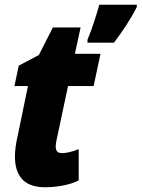

<svg xmlns="http://www.w3.org/2000/svg" viewBox="-20 -780 597 810"><path d="M349 -612V-600H461C498 -650 529 -695 557 -750V-760H399C385 -711 368 -657 349 -612ZM169 10C217 10 274 1 312 -19V-151C285 -139 257 -134 243 -134C223 -134 215 -142 215 -163C215 -171 217 -184 220 -196L267 -417H375L404 -553H296L320 -664H203L144 -548L59 -503L41 -417H98L55 -209C47 -175 43 -145 43 -120C43 -40 80 10 169 10Z"/></svg>

Font: Noto Sans Condensed Black
Style: Italic
Weight: 900
Width: 3
Italic angle: -12°
Designer: Monotype Design Team
Foundry: Monotype Imaging Inc.
Version: Version 2.013